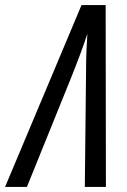

<svg xmlns="http://www.w3.org/2000/svg" viewBox="-85 -736 500 756"><path d="M21 0 195 -430Q215 -480 231 -523Q247 -566 259 -603Q257 -570 255.5 -536.5Q254 -503 254 -471L249 0H332L331 -716H236L-65 0Z"/></svg>

Font: Noto Sans Display Condensed
Style: Italic
Weight: 400
Width: 3
Designer: Monotype Design team
Foundry: Monotype Imaging Inc.
Version: 1.000